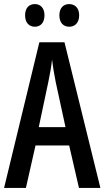

<svg xmlns="http://www.w3.org/2000/svg" viewBox="-20 -921 512 941"><path d="M103 -846C103 -809 123 -790 151 -790C178 -790 198 -809 198 -846C198 -882 178 -901 151 -901C123 -901 103 -883 103 -846ZM271 -846C271 -809 291 -790 319 -790C347 -790 368 -809 368 -846C368 -882 347 -901 319 -901C292 -901 271 -883 271 -846ZM367 0H472L296 -714H173L0 0H107L154 -208H319ZM253 -519 301 -298H170L217 -520C225 -558 232 -597 235 -629C239 -597 245 -559 253 -519Z"/></svg>

Font: Noto Sans Khmer ExtraCondensed Medium
Style: Regular
Weight: 500
Width: 2
Designer: Danh Hong and the Monotype Design Team
Foundry: Monotype Imaging Inc.
Version: Version 2.004